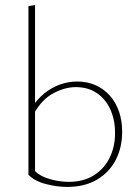

<svg xmlns="http://www.w3.org/2000/svg" viewBox="-20 -733 548 756"><path d="M245 3Q204 3 160 -8.5Q116 -20 92 -45L118 -59Q138 -39 175.5 -28Q213 -17 251 -17Q308 -17 348.5 -42Q389 -67 411 -110.5Q433 -154 433 -209Q433 -262 414 -303Q395 -344 360.5 -367Q326 -390 278 -390Q236 -390 190.5 -366Q145 -342 113 -285L100 -302Q123 -339 152.5 -363.5Q182 -388 215.5 -400Q249 -412 284 -412Q324 -412 356.5 -397.5Q389 -383 412.5 -356.5Q436 -330 448.5 -294Q461 -258 461 -214Q461 -152 435.5 -103Q410 -54 361.5 -25.5Q313 3 245 3ZM92 -45V-709L118 -713V-59Z"/></svg>

Font: Ysabeau Office Thin
Style: Regular
Weight: 250
Designer: Christian Thalmann (Catharsis Fonts)
Version: Version 2.001;gftools[0.9.30]; featfreeze: tnum,lnum,ss02